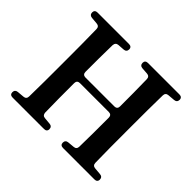

<svg xmlns="http://www.w3.org/2000/svg" viewBox="-167 -967 1198 1198"><g transform="rotate(45 432.0 -368.0)"><path d="M46 -16C46 -1 55 7 71 7H348C364 7 373 -1 373 -16C373 -31 364 -40 349 -41L305 -45C290 -46 282 -55 281 -70C279 -152 279 -235 279 -329C279 -345 288 -354 304 -354H559C575 -354 584 -345 584 -329C584 -234 584 -151 582 -71C582 -55 573 -46 558 -45L515 -41C500 -40 491 -31 491 -16C491 -1 500 7 516 7H793C809 7 818 -1 818 -16C818 -31 809 -40 794 -41L748 -45C733 -46 724 -55 724 -71C722 -161 722 -253 722 -343V-393C722 -484 722 -576 724 -665C724 -681 733 -690 748 -691L794 -695C809 -696 818 -705 818 -720C818 -735 809 -743 793 -743H516C500 -743 491 -735 491 -720C491 -705 500 -696 515 -695L558 -692C573 -691 582 -682 582 -666C584 -586 584 -508 584 -428C584 -412 575 -403 559 -403H304C288 -403 279 -412 279 -428C279 -508 279 -587 281 -666C282 -682 291 -691 306 -692L349 -695C364 -696 373 -705 373 -720C373 -735 364 -743 348 -743H71C55 -743 46 -735 46 -720C46 -705 55 -696 70 -695L115 -691C130 -690 139 -681 139 -665C141 -576 141 -484 141 -393V-343C141 -252 141 -160 139 -71C139 -55 130 -46 115 -45L70 -41C55 -40 46 -31 46 -16Z"/></g></svg>

Font: 寒蝉锦书宋Pro Soft
Style: Regular
Weight: 700
Designer: 寒蝉锦书宋{Warren} 思源宋体{Ryoko NISHIZUKA 西塚涼子 (kana & ideographs); Frank Grießhammer (Latin, Greek & Cyrillic); Wenlong ZHANG 
Foundry: Adobe & ChillType
Version: Version 2.000;Glyphs 3.1.1 (3135)